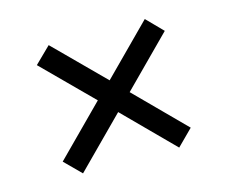

<svg xmlns="http://www.w3.org/2000/svg" viewBox="-68 -654 701 590"><g transform="rotate(-15 282.5 -358.5)"><path d="M129 -154 78 -205 231 -359 78 -512 129 -562 282 -409 435 -563 485 -512 332 -358 485 -204 435 -154 282 -308Z"/></g></svg>

Font: Noto Serif Myanmar
Style: Regular
Weight: 400
Designer: Ben Mitchell and the Monotype Design Team
Foundry: Monotype Imaging Inc.
Version: Version 2.106